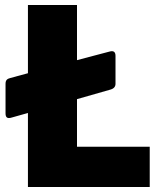

<svg xmlns="http://www.w3.org/2000/svg" viewBox="-20 -743 640 763"><path d="M286 -160V-349L419 -387C433 -391 439 -399 439 -410V-521C439 -536 432 -543 415 -538L286 -504V-723H91V-452L21 -433C9 -430 2 -425 2 -410V-293C2 -277 8 -270 27 -276L91 -294V0H575V-160Z"/></svg>

Font: United Sans Black
Style: Regular
Weight: 900
Designer: Pablo Impallari, Rodrigo Fuenzalida (Modified by Dan O. Williams)
Version: Version 1.000;PS 001.000;hotconv 1.0.88;makeotf.lib2.5.64775